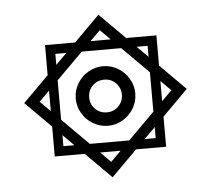

<svg xmlns="http://www.w3.org/2000/svg" viewBox="-44 -588 687 626"><g transform="rotate(-5 300.0 -275.0)"><path d="M216 -93H118V-191L34 -275L118 -359V-457.5H216.5L300 -541L383.5 -457.5H482.5V-358.5L566 -275L482.5 -191.5V-93H384L300 -9ZM333.5 -93H266.5L300 -59.5ZM185 -124 149 -160V-124ZM202.5 -275Q202.5 -301 215.8 -323.5Q229 -346 251.5 -359.2Q274 -372.5 300 -372.5Q326 -372.5 348.5 -359.2Q371 -346 384.2 -323.5Q397.5 -301 397.5 -275Q397.5 -249 384.2 -226.5Q371 -204 348.5 -190.8Q326 -177.5 300 -177.5Q274 -177.5 251.5 -190.8Q229 -204 215.8 -226.5Q202.5 -249 202.5 -275ZM353.5 -275Q353.5 -297.5 338 -313Q322.5 -328.5 300 -328.5Q277.5 -328.5 262 -313Q246.5 -297.5 246.5 -275Q246.5 -252.5 262 -237Q277.5 -221.5 300 -221.5Q322.5 -221.5 338 -237Q353.5 -252.5 353.5 -275ZM118 -241.5V-308.5L84.5 -275ZM235.5 -124H364.5L451 -210.5V-339.5L364.5 -426H235.5L149 -339.5V-210.5ZM185 -426H149V-390ZM333 -457.5 300 -490.5 267 -457.5ZM451 -124V-160L415 -124ZM451 -390V-426H415ZM515.5 -275 482.5 -308V-242Z"/></g></svg>

Font: JuliaMono ExtraBold
Style: Regular
Weight: 800
Monospace: yes
Designer: cormullion
Foundry: corm
Version: Version 0.055; ttfautohint (v1.8.4)